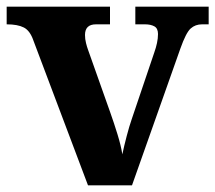

<svg xmlns="http://www.w3.org/2000/svg" viewBox="-20 -556 646 576"><path d="M80 -435Q70 -464 51.5 -473.5Q33 -483 0 -483V-536H310V-483H268Q235 -483 235 -451Q235 -439 238 -427Q241 -415 244 -407L311 -218Q322 -187 332.5 -153Q343 -119 347 -93Q352 -117 360 -147.5Q368 -178 375 -198L443 -399Q448 -413 451 -427Q454 -441 454 -454Q454 -471 443 -477Q432 -483 415 -483H386V-536H606V-483H586Q566 -483 552 -470.5Q538 -458 521 -410L376 0H244Z"/></svg>

Font: Noto Serif Tibetan
Style: Bold
Weight: 700
Designer: Monotype Design Team
Foundry: Monotype Imaging Inc.
Version: Version 2.103; ttfautohint (v1.8.4.7-5d5b)